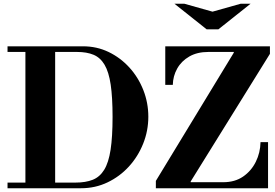

<svg xmlns="http://www.w3.org/2000/svg" viewBox="-20 -1000 1459 1020"><path d="M20 0V-30H381Q435 -30 472.5 -44.9Q510 -59.7 533.5 -97.9Q557 -136 567.5 -204.4Q578 -272.9 578 -379Q578 -483.4 568 -550.7Q558 -618 535.5 -656Q513 -694 477 -709Q441 -724 390 -724H20V-754H421Q494 -754 556.8 -723.9Q619.6 -693.7 667.3 -641.4Q715 -589 741.5 -521.3Q768 -453.6 768 -380Q768 -305.3 740.5 -236.6Q713 -168 664.5 -115Q616 -62 551 -31Q486 0 411 0ZM115 -15V-754H273V-15ZM808 -7V-39L1222 -720V-726L1414 -732V-714L993 -36V-23ZM808 0V-32H1166Q1228 -32 1271.5 -62Q1315 -92 1339 -140.5Q1363 -189 1364 -245H1404V0ZM858 -549V-754H1414V-724H1086Q1028 -724 986 -700Q944 -676 921.5 -636Q899 -596 898 -549ZM1078 -844 907 -980H960L1109 -938L1258 -980H1311L1140 -844Z"/></svg>

Font: Libre Bodoni
Style: Regular
Weight: 400
Designer: Pablo Impallari, Rodrigo Fuenzalida
Foundry: Impallari Type
Version: Version 2.005;gftools[0.9.23]